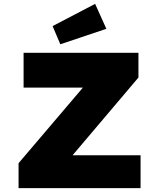

<svg xmlns="http://www.w3.org/2000/svg" viewBox="-20 -973 824 993"><path d="M76 0V-129L488 -613L577 -520H102V-700H696V-572L285 -87L196 -170H707V0ZM292 -744 252 -838 472 -953 530 -824Z"/></svg>

Font: Lexend Exa ExtraBold
Style: Regular
Weight: 800
Designer: Bonnie Shaver-Troup, Thomas Jockin
Foundry: Lexend
Version: Version 1.007